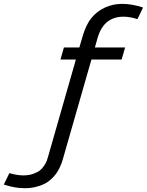

<svg xmlns="http://www.w3.org/2000/svg" viewBox="-147 -718 767 1002"><path d="M186.5 -470.2H267.1L283.2 -525.4Q301.3 -588.9 330.1 -624Q358.9 -659.7 400.9 -678.7Q442.9 -697.8 490.7 -697.8Q542.5 -697.8 599.6 -678.7L570.3 -618.2Q530.8 -630.9 498 -630.9Q394 -630.9 362.3 -520L348.1 -470.2H505.9L487.8 -407.2H330.1L182.1 108.9Q178.7 121.6 175 131.8Q171.4 142.1 163.3 158.9Q155.3 175.8 145.5 189Q135.7 202.1 119.9 217Q104 231.9 85.2 241.5Q66.4 251 39.6 257.6Q12.7 264.2 -18.6 264.2Q-69.8 264.2 -127 245.1L-98.1 185.5Q-57.1 197.3 -25.9 197.3Q2.9 197.3 25.6 189.5Q48.3 181.6 61 171.6Q73.7 161.6 83.7 146Q93.8 130.4 97.2 121.1Q100.6 111.8 104 99.1L249 -407.2H168.5Z"/></svg>

Font: Cantarell
Style: Italic
Weight: 400
Italic angle: -16°
Designer: Dave Crossland
Version: Version 1.004